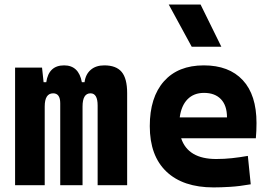

<svg xmlns="http://www.w3.org/2000/svg" viewBox="-20 -815 1212 845"><path d="M409.7 0V-350.6Q409.7 -404.3 378.4 -404.3Q343.3 -404.3 343.3 -346.2V0H245.1V-360.4Q245.1 -404.3 213.9 -404.3Q176.8 -404.3 176.8 -346.2V0H46.4V-517.6H165L171.9 -453.1H183.6Q194.3 -527.3 262.2 -527.3Q326.7 -527.3 340.3 -453.1H352.1Q356.4 -487.8 379.2 -507.6Q401.9 -527.3 439 -527.3Q491.2 -527.3 515.4 -498.5Q539.6 -469.7 539.6 -405.3V0Z M919.9 9.8Q785.6 9.8 712.4 -59.8Q639.2 -129.4 639.2 -259.8Q639.2 -386.7 701.4 -457Q763.7 -527.3 877 -527.3Q987.8 -527.3 1048.3 -462.4Q1108.9 -397.5 1108.9 -273.4Q1108.9 -238.3 1106 -206.5H777.3Q807.6 -115.2 931.6 -115.2Q966.8 -115.2 1001 -118.9Q1035.2 -122.6 1070.8 -128.9L1083.5 -3.9Q1033.7 4.9 992.7 7.3Q951.7 9.8 919.9 9.8ZM771 -298.3H979Q979 -350.6 952.4 -378.4Q925.8 -406.2 877.9 -406.2Q833 -406.2 805.4 -378.2Q777.8 -350.1 771 -298.3ZM823.7 -609.4 722.7 -794.9H862.8L954.1 -609.4Z"/></svg>

Font: Cascadia Code PL
Style: Bold
Weight: 700
Monospace: yes
Designer: Aaron Bell
Foundry: Saja Typeworks
Version: Version 2404.023; ttfautohint (v1.8.4)